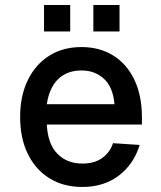

<svg xmlns="http://www.w3.org/2000/svg" viewBox="-20 -731 640 763"><path d="M307 12Q232 12 176.5 -22.5Q121 -57 90.5 -119.5Q60 -182 60 -266Q60 -350 90.5 -412.5Q121 -475 175.5 -509.5Q230 -544 304 -544Q375 -544 429 -511Q483 -478 513.5 -415Q544 -352 544 -264V-236H166Q170 -159 208 -120Q246 -81 308 -81Q355 -81 386 -103Q417 -125 429 -162L535 -155Q512 -79 452.5 -33.5Q393 12 307 12ZM166 -317H435Q429 -385 393 -418Q357 -451 304 -451Q247 -451 211.5 -417Q176 -383 166 -317ZM155 -606V-711H259V-606ZM351 -606V-711H455V-606Z"/></svg>

Font: Geist Mono Medium
Style: Regular
Weight: 500
Monospace: yes
Designer: Basement.studio, Andrés Briganti, Mateo Zaragoza
Foundry: Basement.studio, Vercel, Andrés Briganti, Guido Ferreyra, Mateo Zaragoza
Version: Version 1.500; ttfautohint (v1.8.4.7-5d5b)